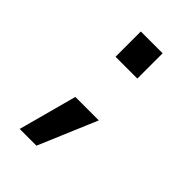

<svg xmlns="http://www.w3.org/2000/svg" viewBox="-198 -619 808 808"><g transform="rotate(45 206.5 -215.0)"><path d="M77.1 110.4 147.5 -150.4H287.1L176.8 110.4ZM147.5 -389.6V-540H277.3V-389.6Z"/></g></svg>

Font: GenEi M Gothic v2 Medium
Style: Regular
Weight: 500
Version: Version 2.0